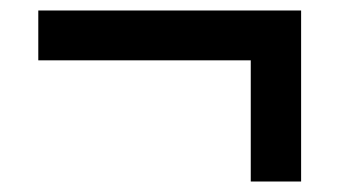

<svg xmlns="http://www.w3.org/2000/svg" viewBox="-20 -425 647 366"><path d="M458 -79V-310H53V-405H554V-79Z"/></svg>

Font: Atkinson Hyperlegible Next Medium
Style: Regular
Weight: 500
Designer: Elliott Scott, Megan Eiswerth, Linus Boman, Theodore Petrosky, Letters from Sweden
Foundry: Applied Design Works, Letters from Sweden
Version: Version 2.001